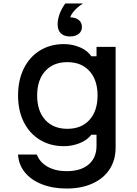

<svg xmlns="http://www.w3.org/2000/svg" viewBox="-20 -870 790 1106"><path d="M364 216Q284 216 221.5 191.5Q159 167 123 122.5Q87 78 84 20H192Q209 65 254.5 90.5Q300 116 364 116Q445 116 490.5 77.5Q536 39 536 -30V-94H506Q484 -64 440.5 -46Q397 -28 348 -28Q270 -28 210 -64.5Q150 -101 117 -167Q84 -233 84 -320Q84 -408 117 -475Q150 -542 210 -579Q270 -616 348 -616Q398 -616 441.5 -597Q485 -578 506 -546H536V-600H646V-20Q646 51 612 104Q578 157 514 186.5Q450 216 364 216ZM368 -128Q449 -128 495.5 -179.5Q542 -231 542 -320Q542 -409 495.5 -460.5Q449 -512 368 -512Q287 -512 240.5 -460.5Q194 -409 194 -320Q194 -231 240.5 -179.5Q287 -128 368 -128ZM452 -715Q452 -690 433.5 -675Q415 -660 384 -660Q353 -660 334.5 -675Q316 -690 316 -715Q316 -740 334.5 -755Q353 -770 384 -770Q415 -770 433.5 -755Q452 -740 452 -715ZM384 -762V-660Q349 -660 330.5 -678Q312 -696 312 -730Q312 -759 323.5 -790Q335 -821 356 -850H458Q423 -827 403.5 -803Q384 -779 384 -762Z"/></svg>

Font: Martian Mono sWd Rg
Style: Regular
Weight: 400
Width: 6
Monospace: yes
Designer: Roman Shamin
Foundry: Evil Martians
Version: Version 1.000